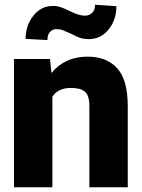

<svg xmlns="http://www.w3.org/2000/svg" viewBox="-20 -790 600 810"><path d="M355 -625Q333 -625 317 -630.5Q301 -636 279 -648Q257 -658 245 -662.5Q233 -667 217 -667Q201 -667 190.5 -655Q180 -643 180 -621L88 -626Q88 -682 120.5 -723.5Q153 -765 203 -765Q221 -765 237 -759.5Q253 -754 273 -744Q293 -734 308.5 -729Q324 -724 340 -724Q357 -724 369 -736Q381 -748 381 -770L471 -764Q471 -706 438 -665.5Q405 -625 355 -625ZM39 -541H191L197 -482Q254 -551 349 -551Q430 -551 474.5 -502Q519 -453 519 -342V0H357V-343Q357 -387 338.5 -403Q320 -419 279 -419Q225 -419 201 -382V0H39Z"/></svg>

Font: Freesentation 9 Black
Style: Regular
Weight: 900
Designer: glyphs from Roboto by Christian Robertson / Hangul glyphs from Noto Sans CJK(Source Han Sans) by Jang Soo-young and Kang
Foundry: PT&
Version: Version 2.001